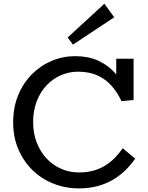

<svg xmlns="http://www.w3.org/2000/svg" viewBox="-20 -1003 798 1036"><path d="M406.2 13.5Q332.2 13.5 267.5 -12.4Q202.8 -38.3 154.3 -86.1Q105.8 -133.9 78.4 -199.1Q51 -264.3 51 -341.9Q51 -423.3 78 -489Q105 -554.8 152 -602.1Q199 -649.4 259.3 -674.7Q319.7 -700 386.4 -700Q455 -700 507.3 -676.7Q559.6 -653.5 596.3 -613.9Q632.9 -574.2 654.4 -523.8L607.2 -538.5V-686H700.8V-463.2L635.3 -457.3Q614.2 -503.6 582.4 -539.6Q550.6 -575.5 506.1 -595.9Q461.6 -616.2 400.7 -616.2Q353.3 -616.2 309.8 -597.6Q266.2 -579 232.2 -543.4Q198.1 -507.9 178.4 -457.2Q158.8 -406.6 158.8 -343Q158.8 -283.8 177.9 -234.3Q197.1 -184.7 230.7 -148.6Q264.3 -112.5 309.3 -92.5Q354.2 -72.5 406.2 -72.5Q450.3 -72.5 485.6 -82.7Q521 -92.8 549.5 -110.9Q578 -129 600.9 -152.6Q623.8 -176.1 642 -203L709.5 -146.8Q687 -114.4 657.5 -85.3Q628.1 -56.2 590.7 -33.8Q553.4 -11.5 507.2 1Q461.1 13.5 406.2 13.5ZM373.7 -762.2 345 -800.7 543.2 -982.8 596.4 -909.7Z"/></svg>

Font: BioRhyme ExtraBold
Style: Regular
Weight: 800
Designer: Aoife Mooney
Foundry: Aoife Mooney Type
Version: Version 1.600;gftools[0.9.33]